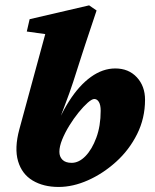

<svg xmlns="http://www.w3.org/2000/svg" viewBox="-20 -704 589 731"><path d="M206.1 -126Q206.1 -107.4 217.8 -95.7Q229.5 -84 252.9 -84Q280.3 -84 305.2 -109.4Q330.1 -134.8 346.7 -179.7Q363.3 -224.6 363.3 -282.2Q363.3 -304.7 356.4 -315.9Q349.6 -327.1 338.9 -327.1Q330.1 -327.1 314 -313Q297.9 -298.8 279.3 -275.9Q260.7 -252.9 244.1 -226.1Q227.5 -199.2 216.8 -172.9Q206.1 -146.5 206.1 -126ZM53.7 -211.9 152.3 -574.2 82 -584 92.8 -630.9 319.3 -683.6 347.7 -664.1Q332 -617.2 322.3 -587.9Q312.5 -558.6 305.7 -538.1Q298.8 -517.6 292 -496.1L258.8 -392.6Q246.1 -353.5 225.6 -299.8Q205.1 -246.1 178.7 -172.9H172.9Q204.1 -257.8 242.7 -318.4Q281.2 -378.9 326.2 -411.1Q371.1 -443.4 418.9 -443.4Q469.7 -443.4 501 -409.7Q532.2 -376 532.2 -324.2Q532.2 -253.9 502 -193.4Q471.7 -132.8 421.9 -87.9Q372.1 -43 314.9 -17.6Q257.8 7.8 203.1 7.8Q145.5 7.8 104.5 -16.6Q63.5 -41 48.8 -90.3Q34.2 -139.6 53.7 -211.9Z"/></svg>

Font: Crimson Pro Black
Style: Italic
Weight: 900
Italic angle: -12°
Designer: Jacques Le Bailly
Foundry: Baron von Fonthausen
Version: Version 1.003